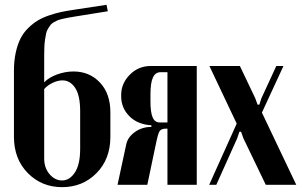

<svg xmlns="http://www.w3.org/2000/svg" viewBox="-20 -770 1266 800"><path d="M38.1 -200.2V-475.1Q38.1 -517.1 45.7 -551.3Q53.2 -585.4 65.7 -609.9Q78.1 -634.3 97.7 -653.3Q117.2 -672.4 137 -684.3Q156.7 -696.3 183.8 -705.6Q210.9 -714.8 233.6 -719.7Q256.3 -724.6 286.1 -729L423.8 -750L429.2 -723.1L293 -701.2Q274.9 -698.2 264.2 -696.3Q253.4 -694.3 240 -691.2Q226.6 -688 219.5 -685.1Q212.4 -682.1 203.4 -676.8Q194.3 -671.4 189.9 -665.3Q185.5 -659.2 179.9 -650.1Q174.3 -641.1 172.1 -630.4Q169.9 -619.6 167.7 -605Q165.5 -590.3 164.8 -573.2Q164.1 -556.2 164.1 -534.2V-426.8Q182.6 -446.8 217 -459.5Q251.5 -472.2 286.1 -472.2Q353 -472.2 396.5 -426Q439.9 -379.9 439.9 -301.8V-200.2Q439.9 -106.9 382.1 -48.6Q324.2 9.8 238.8 9.8Q153.8 9.8 95.9 -48.8Q38.1 -107.4 38.1 -200.2ZM164.1 -398.9V-109.9Q164.1 -70.3 186.5 -44.2Q209 -18.1 238.8 -18.1Q270 -18.1 292 -51.3Q314 -84.5 314 -149.9V-306.2Q314 -372.6 293.2 -403.8Q272.5 -435.1 240.2 -435.1Q221.2 -435.1 199.7 -425Q178.2 -415 164.1 -398.9Z M799.8 -495.1V0H677.7V-233.9H669.9Q651.9 -233.9 645 -223.4Q638.2 -212.9 629.9 -171.9L593.8 0H469.7L505.9 -168Q511.7 -197.8 541.5 -219.5Q571.3 -241.2 610.8 -241.2V-248Q552.7 -251.5 518.8 -286.1Q484.9 -320.8 484.9 -368.2V-374Q484.9 -422.4 520.8 -458.7Q556.6 -495.1 608.9 -495.1ZM606.9 -346.2Q606.9 -302.2 616 -281Q625 -259.8 645 -259.8H677.7V-469.2H648.9Q627.4 -469.2 617.2 -447Q606.9 -424.8 606.9 -377Z M852.5 -495.1H979.5L1043.5 -360.8L1053.2 -334H1060.5L1069.3 -360.8L1131.3 -495.1H1161.1L1071.3 -300.8L1214.4 0H1087.4L994.1 -193.8L984.4 -221.2H977.5L968.3 -193.8L881.3 0H851.6L966.3 -254.9Z"/></svg>

Font: Moniqa Black Heading
Style: Regular
Weight: 900
Designer: Rajesh Rajput
Foundry: Rajesh Rajput
Version: Version 1.000